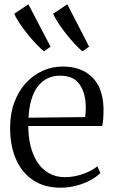

<svg xmlns="http://www.w3.org/2000/svg" viewBox="-20 -862 528 893"><path d="M262.5 11Q186.5 11 134 -24Q81.5 -59 54.2 -121.8Q27 -184.5 27 -267.5Q27 -333 46.5 -385.5Q66 -438 99.8 -475.2Q133.5 -512.5 177.8 -532.5Q222 -552.5 272 -552.5Q358.5 -552.5 408.5 -503.2Q458.5 -454 461.5 -359.5Q461.5 -330.5 460.2 -310.8Q459 -291 455.5 -276H111.5Q111.5 -228 121.8 -185Q132 -142 153 -109Q174 -76 206.5 -57Q239 -38 282.5 -38Q325.5 -38 367.8 -53.5Q410 -69 432.5 -88.5L447 -57.5Q428 -38.5 398.8 -23Q369.5 -7.5 334 1.8Q298.5 11 262.5 11ZM112.5 -314.5 376 -317.5Q377.5 -326.5 378.2 -339Q379 -351.5 379 -361Q379 -427 351 -468.5Q323 -510 259.5 -510Q226.5 -510 200.2 -497Q174 -484 155.2 -459.2Q136.5 -434.5 125.8 -398Q115 -361.5 112.5 -314.5ZM184 -623.5Q168.5 -636 148.5 -657Q128.5 -678 108.2 -703.2Q88 -728.5 71.2 -753.5Q54.5 -778.5 46 -798L112 -842L215 -645L185 -623.5ZM363 -623.5Q348 -636 328.2 -657Q308.5 -678 288.5 -703.2Q268.5 -728.5 252 -753.5Q235.5 -778.5 227 -798L293 -842L394.5 -645L364 -623.5Z"/></svg>

Font: Merriweather 60pt Light
Style: Regular
Weight: 300
Version: Version 2.100